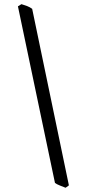

<svg xmlns="http://www.w3.org/2000/svg" viewBox="-20 -738 408 909"><path d="M306.2 139.6 290.5 150.9Q280.8 147 263.9 140.4Q247.1 133.8 240.2 127.9L64.9 -708L81.5 -718.3Q94.2 -714.8 107.9 -709.5Q121.6 -704.1 132.3 -696.3Z"/></svg>

Font: Dai Banna SIL Light
Style: Italic
Weight: 300
Italic angle: -11°
Designer: Victor Gaultney
Foundry: SIL International
Version: Version 4.000